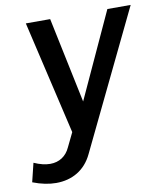

<svg xmlns="http://www.w3.org/2000/svg" viewBox="-146 -610 776 909"><g transform="rotate(-10 241.5 -155.5)"><path d="M-39 116 -61 206C-20 222 18 229 51 229C128 229 191 193 225 121L544 -540H432L243 -129L157 -540H40L167 5L134 73C116 113 82 135 39 135C16 135 -10 129 -39 116Z"/></g></svg>

Font: Ronzino Medium
Style: Italic
Weight: 500
Italic angle: -7.99998°
Designer: Nunzio Mazzaferro
Foundry: Collletttivo
Version: Version 1.000;Glyphs 3.3 (3337)